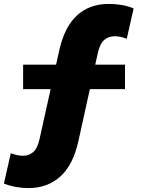

<svg xmlns="http://www.w3.org/2000/svg" viewBox="-55 -735 723 980"><path d="M91 225Q60.5 225 29 219.8Q-2.5 214.5 -35 202L0 47Q17.5 53.5 32.8 56.8Q48 60 62 60Q93 60 114.8 41Q136.5 22 147 -26L247 -476Q274 -597.5 337.8 -656.2Q401.5 -715 501 -715Q532 -715 563.5 -710Q595 -705 627 -692L592 -537Q575 -544 559.8 -547Q544.5 -550 530 -550Q499.5 -550 477 -531Q454.5 -512 444 -463L345 -14Q318 107.5 252.5 166.2Q187 225 91 225ZM63 -280V-405H583V-280Z"/></svg>

Font: Geologica Black
Style: Regular
Weight: 900
Designer: Sindre Bremnes, Frode Helland
Foundry: Monokrom Skriftforlag AS
Version: Version 1.010;gftools[0.9.28]